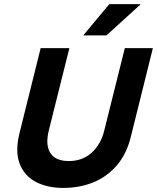

<svg xmlns="http://www.w3.org/2000/svg" viewBox="-20 -911 769 941"><path d="M289.2 10Q211.7 10 155.4 -19.6Q99.2 -49.2 76.2 -109.2Q53.3 -169.2 75.8 -259.2L179.2 -675H320L219.2 -271.7Q201.7 -200.8 226.7 -161.2Q251.7 -121.7 317.5 -121.7Q385 -121.7 430 -163.3Q475 -205 490.8 -270.8L591.7 -675H729.2L621.7 -242.5Q600.8 -156.7 552.9 -100.8Q505 -45 437.9 -17.5Q370.8 10 289.2 10ZM390 -737.5 390.8 -740.8 515.8 -890.8H667.5L666.7 -887.5L501.7 -737.5Z"/></svg>

Font: Funnel Sans
Style: Bold Italic
Weight: 700
Italic angle: -14.036°
Designer: NORD ID, Kristian Moeller
Foundry: Dicotype
Version: Version 1.000